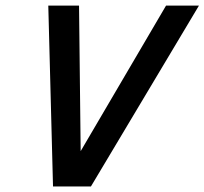

<svg xmlns="http://www.w3.org/2000/svg" viewBox="-20 -675 740 695"><path d="M154.8 -654.8H266.1L272 -127.9L581.1 -654.8H700.2L309.1 0H171.9Z"/></svg>

Font: IntelOne Mono Medium
Style: Italic
Weight: 500
Italic angle: -16°
Designer: Fred Shallcrass
Foundry: Frere-Jones Type LLC
Version: Version 1.200;hotconv 1.1.0;makeotfexe 2.6.0;FJTRelease1.2